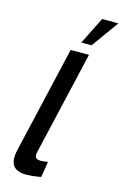

<svg xmlns="http://www.w3.org/2000/svg" viewBox="-134 -950 652 1017"><g transform="rotate(15 191.5 -441.0)"><path d="M219.7 -742.2 293.9 -891.1H383.3L275.9 -742.2ZM117.2 9.3Q13.7 9.3 39.6 -103L175.3 -689.9H275.9L144.5 -122.6Q139.6 -101.1 146 -91.3Q152.3 -81.5 174.3 -81.5Q187.5 -81.5 212.9 -85.9L198.7 0.5Q152.8 9.3 117.2 9.3Z"/></g></svg>

Font: HK Grotesk SmBold Legacy Italic
Style: Regular
Weight: 600
Italic angle: -13°
Designer: Alfredo Marco Pradil
Foundry: Hanken Design Co.
Version: Version 2.022;PS 002.022;hotconv 1.0.88;makeotf.lib2.5.64775